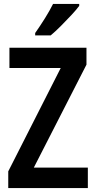

<svg xmlns="http://www.w3.org/2000/svg" viewBox="-20 -1050 488 977"><path d="M427 -93H22V-178L289 -704H28V-807H420V-721L152 -197H427ZM383 -1020Q369 -1001 343.5 -973.5Q318 -946 289.5 -917.5Q261 -889 238 -870H159V-882Q185 -919 209 -957.5Q233 -996 250 -1030H383Z"/></svg>

Font: Noto Sans Kannada UI Condensed SemiBold
Style: Regular
Weight: 600
Width: 3
Designer: Jelle Bosma - Monotype Design Team
Foundry: Monotype Imaging Inc.
Version: Version 2.005; ttfautohint (v1.8.4.7-5d5b)